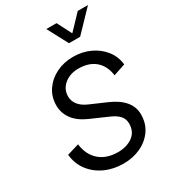

<svg xmlns="http://www.w3.org/2000/svg" viewBox="-237 -1121 1118 1253"><g transform="rotate(-30 321.5 -494.5)"><path d="M317 12Q242 12 179.5 -16.5Q117 -45 77.5 -97Q38 -149 31 -219L121 -246Q132 -162 185 -116.5Q238 -71 323 -71Q390 -71 434 -103.5Q478 -136 478 -197Q478 -232 456.5 -256Q435 -280 391 -299L263 -355Q193 -386 159 -432.5Q125 -479 125 -536Q125 -601 159.5 -651Q194 -701 251 -729Q308 -757 377 -757Q446 -757 503.5 -730.5Q561 -704 598.5 -657Q636 -610 643 -547L553 -517Q543 -592 495.5 -632.5Q448 -673 370 -673Q306 -673 263.5 -638Q221 -603 221 -548Q221 -514 243 -485.5Q265 -457 309 -438L431 -385Q575 -322 575 -210Q575 -143 540.5 -93Q506 -43 447.5 -15.5Q389 12 317 12ZM400 -847 318 -1001H395L451 -892L555 -1001H632L484 -847Z"/></g></svg>

Font: Plus Jakarta Display
Style: Italic
Weight: 400
Italic angle: -12°
Designer: Gumpita Rahayu
Foundry: Tokotype Studio
Version: Version 1.000